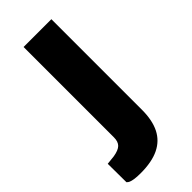

<svg xmlns="http://www.w3.org/2000/svg" viewBox="-243 -557 762 762"><g transform="rotate(-45 138.5 -175.5)"><path d="M47.5 166Q26.8 166 13.4 164Q0.1 162 -7.2 158.8Q-14.6 155.5 -18 151L-18.8 47L18.8 43Q48.6 38.2 60.7 26.2Q72.8 14.1 72.8 -9.8V-517H228.8V-8.5Q228.8 50 209.5 88.6Q190.2 127.2 150.2 146.6Q110.1 166 47.5 166Z"/></g></svg>

Font: Public Sans VF
Style: Regular
Weight: 400
Designer: Pablo Impallari, Rodrigo Fuenzalida (Modified by Dan O. Williams and USWDS)
Version: Version 1.003